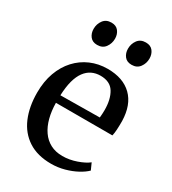

<svg xmlns="http://www.w3.org/2000/svg" viewBox="-189 -874 885 987"><g transform="rotate(30 253.0 -381.0)"><path d="M271.5 11Q190 11 135.5 -24.5Q81 -60 54 -123.5Q27 -187 27 -270.5Q27 -336.5 46.2 -389.5Q65.5 -442.5 100 -480Q134.5 -517.5 180.8 -537.5Q227 -557.5 281 -557.5Q373 -557.5 424.5 -507.2Q476 -457 478.5 -362Q478.5 -332 477.2 -310.2Q476 -288.5 472 -273H137Q137.5 -225 148 -184.8Q158.5 -144.5 179 -114.8Q199.5 -85 230.2 -68.8Q261 -52.5 302 -52.5Q343 -52.5 384.5 -67Q426 -81.5 449 -100L466.5 -61Q448.5 -43 418 -26.5Q387.5 -10 349.5 0.5Q311.5 11 271.5 11ZM137.5 -318 370 -320.5Q371 -330.5 371.8 -342.8Q372.5 -355 372.5 -365Q372.5 -429.5 348.2 -469Q324 -508.5 266.5 -508.5Q239 -508.5 216 -497.5Q193 -486.5 176 -463.5Q159 -440.5 149.2 -404.5Q139.5 -368.5 137.5 -318ZM170.5 -636.5Q143 -636.5 128.8 -655Q114.5 -673.5 114.5 -699.5Q114.5 -728.5 131 -750.8Q147.5 -773 178.5 -773H179.5Q207 -773 221.2 -754.5Q235.5 -736 235.5 -710Q235.5 -681.5 219.2 -659Q203 -636.5 171.5 -636.5ZM375 -636.5Q347 -636.5 332.8 -655Q318.5 -673.5 318.5 -699.5Q318.5 -728.5 335 -750.8Q351.5 -773 382.5 -773H383.5Q411.5 -773 425.8 -754.5Q440 -736 440 -710Q440 -681.5 423.5 -659Q407 -636.5 376 -636.5Z"/></g></svg>

Font: Merriweather 48pt
Style: Regular
Weight: 400
Version: Version 2.100